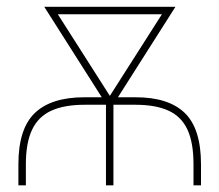

<svg xmlns="http://www.w3.org/2000/svg" viewBox="-20 -556 658 576"><path d="M35.2 0V-63Q35.2 -169.9 84.5 -217Q133.8 -264.2 233.4 -264.2H386.7Q485.8 -264.2 534.4 -217Q583 -169.9 583 -63V0H560.5V-63Q560.5 -128.4 542.2 -167.5Q523.9 -206.5 485.4 -224.1Q446.8 -241.7 386.7 -241.7H233.4Q173.3 -241.7 134.3 -224.1Q95.2 -206.5 76.4 -167.2Q57.6 -127.9 57.6 -63V0ZM297.9 0V-264.2H320.3V0ZM302.7 -236.8 112.8 -535.6H139.2L320.3 -251.5L307.6 -236.8ZM311.5 -236.8 298.8 -251.5 480 -535.6H506.3L316.4 -236.8ZM132.3 -513.2V-535.6H483.9V-513.2Z"/></svg>

Font: Inter 20pt Thin
Style: Regular
Weight: 250
Version: Version 4.001;git-66647c0bb